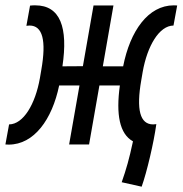

<svg xmlns="http://www.w3.org/2000/svg" viewBox="-47 -538 680 715"><path d="M480.5 157.2C500 103 525.9 -8.3 534.7 -72.8L535.2 -75.7C531.2 -75.2 527.3 -74.7 523.4 -74.7C474.1 -74.7 460 -129.9 479 -238.8L484.4 -270.5C501.5 -367.2 545.9 -442.4 599.1 -442.9L612.8 -517.6C608.4 -518.1 604.5 -518.1 600.1 -518.1C504.9 -518.1 437.5 -422.9 411.6 -291H335.9L375.5 -517.6H301.3L261.7 -291.5L185.5 -291C207 -435.5 177.7 -518.1 84.5 -518.1C78.1 -518.1 71.8 -518.1 64.9 -517.1L51.3 -441.9C55.7 -442.4 59.6 -442.9 63 -442.9C111.8 -442.9 126 -387.2 106.9 -278.3L101.6 -247.1C84.5 -149.9 40 -75.2 -13.2 -74.7L-26.9 0C-22.5 0.5 -18.6 0.5 -14.6 0.5C79.6 0.5 147 -92.8 173.3 -219.7H249L210.4 0H284.7L323.2 -219.7H399.4C384.3 -111.3 398.4 -39.1 448.2 -11.7C434.1 54.2 423.3 91.8 406.2 140.6Z"/></svg>

Font: Cascadia Code PL SemiLight
Style: Italic
Weight: 350
Italic angle: -10°
Monospace: yes
Designer: Aaron Bell
Foundry: Saja Typeworks
Version: Version 2404.023